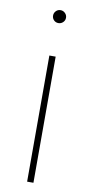

<svg xmlns="http://www.w3.org/2000/svg" viewBox="-84 -757 374 792"><g transform="rotate(10 103.0 -360.5)"><path d="M76.7 -693.4Q76.7 -704.6 84.5 -712.6Q92.3 -720.7 103.5 -720.7Q114.7 -720.7 122.8 -712.6Q130.9 -704.6 130.9 -693.4Q130.9 -682.1 122.8 -674.3Q114.7 -666.5 103.5 -666.5Q92.3 -666.5 84.5 -674.3Q76.7 -682.1 76.7 -693.4ZM116.7 -528.3V0H90.3V-528.3Z"/></g></svg>

Font: Vazirmatn RD Thin
Style: Regular
Weight: 100
Designer: Saber Rastikerdar
Foundry: Saber Rastikerdar
Version: Version 32.102